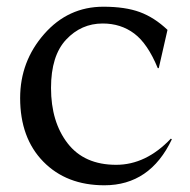

<svg xmlns="http://www.w3.org/2000/svg" viewBox="-20 -540 567 572"><path d="M450 -337Q420 -410 380 -440Q340 -470 286 -470Q222 -470 177 -422Q132 -374 132 -278Q132 -177 181.5 -113Q231 -49 326 -49Q415 -49 489 -127L492 -125Q427 12 291 12Q178 12 109 -58.5Q40 -129 40 -248Q40 -357 111.5 -438.5Q183 -520 288 -520Q353 -520 396.5 -504Q440 -488 479 -451L453 -337Z"/></svg>

Font: Coconat
Style: Regular
Weight: 400
Designer: Sara Lavazza
Foundry: Collletttivo
Version: Version 1.000;Glyphs 3.2 (3217)